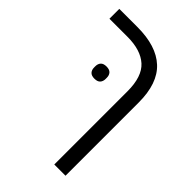

<svg xmlns="http://www.w3.org/2000/svg" viewBox="-238 -699 992 992"><g transform="rotate(45 258.5 -203.0)"><path d="M356 -335Q356 -442 305 -488Q254 -534 157 -534H25V-606H157Q296 -606 367 -540Q438 -474 438 -335V200H356ZM189 -260Q167 -260 157 -271Q147 -282 147 -300V-309Q147 -327 157 -338Q167 -349 189 -349Q211 -349 221 -338Q231 -327 231 -309V-300Q231 -282 221 -271Q211 -260 189 -260Z"/></g></svg>

Font: IBM Plex Sans Hebrew
Style: Regular
Weight: 400
Designer: Mike Abbink, Paul van der Laan, Pieter van Rosmalen, Yanek Iontef
Foundry: Bold Monday
Version: Version 1.2